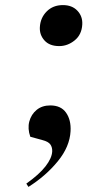

<svg xmlns="http://www.w3.org/2000/svg" viewBox="-20 -556 410 754"><path d="M136.5 -449Q138.5 -486 163.3 -511Q188.1 -536 227.1 -536Q263.1 -536 283.9 -514Q304.8 -492 303.1 -460Q301 -420 273.3 -397.5Q245.6 -375 212.6 -375Q174.6 -375 154.8 -397Q134.9 -419 136.5 -449ZM91.7 178 83.4 165Q134.2 129 158.9 97Q183.6 65 185 39Q185.8 23 177.9 11.5Q170 0 146.3 -6L99 -19Q87.7 -51 95.1 -79Q102.6 -107 124 -124.5Q145.4 -142 177.4 -142Q219.4 -142 239.4 -113.5Q259.5 -85 257.1 -41Q254 20 206.9 77.5Q159.9 135 91.7 178Z"/></svg>

Font: Literata 72pt Medium
Style: Italic
Weight: 500
Italic angle: -2°
Designer: Latin by Veronika Burian and Jose Scaglione. Greek by Irene Vlachou. Cyrillic by Vera Evstafieva
Foundry: TypeTogether
Version: Version 3.002